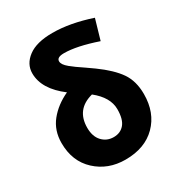

<svg xmlns="http://www.w3.org/2000/svg" viewBox="-192 -942 1013 1085"><g transform="rotate(-30 314.5 -399.5)"><path d="M317.4 -129.9Q361.3 -129.9 387.2 -160.6Q413.1 -191.4 413.1 -256.8Q413.1 -334 330.1 -400.4Q212.9 -370.1 212.9 -250Q212.9 -193.4 242.7 -161.6Q272.5 -129.9 317.4 -129.9ZM561.5 -767.6 523.4 -636.7Q391.6 -681.6 309.6 -681.6Q262.7 -681.6 262.7 -655.3Q262.7 -644.5 270.5 -632.8Q278.3 -621.1 295.4 -606.9Q312.5 -592.8 328.6 -581.5Q344.7 -570.3 374 -550.3Q403.3 -530.3 421.9 -516.6Q506.8 -455.1 546.4 -397.9Q585.9 -340.8 585.9 -255.9Q585.9 -134.8 512.2 -60.5Q438.5 13.7 311.5 13.7Q198.2 13.7 121.1 -57.6Q43.9 -128.9 43.9 -248Q43.9 -330.1 90.8 -388.2Q137.7 -446.3 213.9 -481.4Q97.7 -569.3 97.7 -671.9Q97.7 -732.4 151.9 -772.9Q206.1 -813.5 309.6 -813.5Q423.8 -813.5 561.5 -767.6Z"/></g></svg>

Font: Gen Shin Gothic Heavy
Style: Bold
Weight: 900
Designer: [Source Han Sans]
Ryoko NISHIZUKA  (kana & ideographs); Paul D. Hunt (Latin, Greek & Cyrillic); Wenlong ZHANG  (bopomofo
Version: Version 1.002.20150607